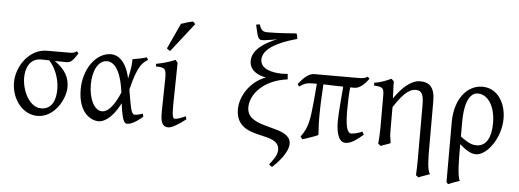

<svg xmlns="http://www.w3.org/2000/svg" viewBox="-59 -949 3701 1369"><g transform="rotate(5 1791.5 -264.5)"><path d="M247 -41C164 -41 108 -155 108 -250C108 -319 139 -388 216 -388H240C250 -388 262 -388 275 -387C317 -345 351 -266 351 -186C351 -119 330 -41 247 -41ZM479 -455 466 -469C450 -456 440 -454 404 -454H255C125 -454 39 -322 39 -209C39 -88 121 15 225 15C347 15 422 -122 422 -207C422 -277 393 -330 320 -383C318 -384 315 -385 312 -386C353 -386 361 -385 394 -385C426 -385 439 -391 479 -455Z M586 -241C586 -343 626 -417 687 -417C735 -417 787 -368 808 -203C782 -142 738 -58 682 -58C624 -58 586 -144 586 -241ZM967 -469C952 -464 933 -460 916 -456L866 -447V-432C866 -389 852 -333 847 -307C814 -457 739 -469 712 -469C602 -469 517 -344 517 -201C517 -37 605 15 664 15C695 15 757 -9 817 -127C833 -1 848 15 868 15C890 15 923 3 979 -45C975 -60 975 -58 973 -67C952 -58 928 -54 917 -54C900 -54 890 -70 875 -159L863 -229C904 -403 941 -430 977 -451C972 -458 974 -459 967 -469Z M1286 -53 1281 -75C1239 -55 1213 -50 1206 -50C1190 -50 1184 -61 1184 -148L1189 -449L1173 -469C1121 -446 1065 -434 1037 -429V-410C1106 -410 1111 -397 1111 -327L1107 -99C1107 -44 1107 15 1163 15C1188 15 1235 -13 1286 -53ZM1129 -529 1290 -735 1274 -752C1265 -750 1265 -750 1254 -748L1230 -742L1208 -734C1201 -732 1194 -730 1189 -729L1104 -545C1112 -540 1121 -531 1129 -529Z M1809 -722C1782 -722 1763 -727 1749 -773C1739 -773 1731 -771 1723 -769C1742 -683 1746 -663 1774 -663C1777 -663 1783 -664 1792 -664L1821 -668C1840 -670 1866 -675 1882 -679C1775 -635 1707 -581 1707 -508C1707 -438 1770 -410 1825 -400C1713 -359 1646 -250 1646 -156C1646 -31 1747 -6 1801 8L1859 22C1942 41 1957 73 1957 108C1957 150 1919 194 1902 214C1909 223 1915 228 1925 231C1951 207 2035 126 2035 56C2035 38 2032 -8 1935 -35L1877 -51C1799 -72 1719 -94 1719 -178C1719 -267 1805 -378 1981 -400C1979 -416 1980 -423 1978 -439C1966 -438 1953 -437 1940 -437C1870 -437 1782 -455 1782 -525C1782 -626 1966 -677 2024 -693C2024 -697 2023 -719 2015 -732C1974 -729 1891 -722 1809 -722Z M2556 -54 2545 -75 2517 -65C2492 -57 2476 -55 2466 -55C2432 -55 2423 -120 2423 -223C2423 -276 2425 -332 2430 -382H2462C2502 -382 2540 -425 2562 -455L2548 -469C2529 -455 2508 -454 2477 -454H2168C2123 -454 2087 -413 2055 -374L2066 -356C2102 -382 2124 -387 2166 -387H2191L2181 -268C2167 -121 2160 -73 2108 -2C2111 1 2120 13 2123 16C2130 14 2139 11 2149 8L2183 -4C2203 -10 2224 -19 2234 -24C2229 -97 2229 -134 2229 -146C2229 -228 2233 -311 2238 -387C2323 -385 2323 -383 2380 -383C2373 -295 2363 -191 2363 -130C2363 -86 2370 15 2431 15C2473 15 2515 -20 2556 -54Z M2740 -330V-343C2739 -351 2739 -361 2739 -373L2737 -409C2737 -443 2736 -448 2736 -452L2718 -469C2681 -451 2633 -434 2598 -430V-410C2666 -405 2670 -400 2670 -333V-107C2670 -90 2669 -69 2668 -52L2666 -24C2665 -15 2665 -7 2664 0L2683 15C2710 3 2725 1 2752 -11C2751 -19 2749 -27 2749 -34L2745 -58C2743 -77 2743 -94 2743 -115V-268C2822 -392 2867 -405 2898 -405C2948 -405 2955 -364 2955 -293V94C2955 105 2954 180 2952 201L2971 215C2982 210 2995 204 3009 200L3051 185C3029 157 3029 75 3029 -24V-337C3029 -437 2987 -469 2925 -469C2859 -469 2797 -412 2740 -330Z M3341 -418C3417 -418 3467 -332 3467 -217C3467 -128 3441 -49 3362 -49C3339 -49 3311 -54 3247 -102V-203C3247 -383 3303 -418 3341 -418ZM3369 -469C3263 -469 3173 -367 3173 -198V232C3179 239 3181 241 3187 244L3226 228L3267 214C3247 181 3247 62 3247 -35V-47C3282 -17 3322 15 3363 15C3445 15 3539 -119 3539 -255C3539 -364 3480 -469 3369 -469Z"/></g></svg>

Font: Temporarium
Style: Regular
Weight: 400
Version: Version 1.1